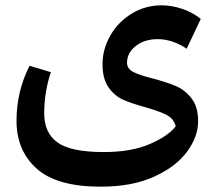

<svg xmlns="http://www.w3.org/2000/svg" viewBox="-20 -590 825 721"><path d="M551 -296Q604 -282 639 -267.5Q674 -253 699 -221Q724 -189 724 -135Q724 -77 682.5 -20.5Q641 36 558.5 73.5Q476 111 358 111Q193 111 117.5 43Q42 -25 42 -136Q42 -247 91 -343L171 -319Q146 -244 146 -164Q146 -91 196 -55Q246 -19 369 -19Q474 -19 543.5 -49.5Q613 -80 640 -116Q632 -145 605.5 -158.5Q579 -172 527 -187Q475 -201 442.5 -215.5Q410 -230 387.5 -262Q365 -294 365 -349Q365 -405 394 -456Q423 -507 474 -538.5Q525 -570 587 -570Q624 -570 663.5 -557Q703 -544 734 -519L681 -407Q658 -423 629.5 -433Q601 -443 573 -443Q522 -443 489.5 -417Q457 -391 457 -355Q457 -332 480 -320Q503 -308 551 -296Z"/></svg>

Font: FiraGO Medium
Style: Italic
Weight: 500
Italic angle: -8°
Designer: bBox Type GmbH
Foundry: bBox Type GmbH
Version: Version 1.001